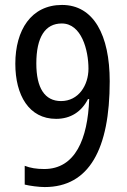

<svg xmlns="http://www.w3.org/2000/svg" viewBox="-20 -745 512 777"><path d="M161 12C341 12 424 -142 424 -416C424 -603 359 -725 231 -725C106 -725 42 -623 42 -487C42 -360 97 -264 207 -264C266 -264 310 -293 336 -344H341C335 -183 285 -61 159 -61C128 -61 103 -65 80 -74V2C100 7 137 12 161 12ZM227 -336C161 -336 127 -389 127 -488C127 -595 163 -650 230 -650C310 -650 338 -542 338 -467C338 -400 298 -336 227 -336Z"/></svg>

Font: Noto Sans Malayalam Condensed
Style: Regular
Weight: 400
Width: 3
Designer: Jelle Bosma - Monotype Design Team
Foundry: Monotype Imaging Inc.
Version: Version 2.104